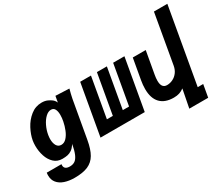

<svg xmlns="http://www.w3.org/2000/svg" viewBox="-152 -1187 2104 1804"><g transform="rotate(-30 900.0 -284.5)"><path d="M7 63Q7 45.5 9.5 32.5H169L168 44.5Q168 91 228.5 91Q261 91 283.5 75.8Q306 60.5 322.8 22.2Q339.5 -16 352 -84.5L347 -75Q327.5 -46.5 305.5 -31.2Q283.5 -16 259.5 -11Q235.5 -6 203.5 -6Q149 -6 112.8 -40.2Q76.5 -74.5 59.2 -127.8Q42 -181 42 -238.5Q42 -269.5 46.5 -295.5Q56.5 -352.5 89 -414.5Q121.5 -476.5 174.8 -519.2Q228 -562 295.5 -562Q331 -562 357.2 -550.2Q383.5 -538.5 400 -525Q420 -508.5 429 -485.5L441 -552L589 -545.5Q582.5 -522 575.8 -494.5Q569 -467 565.5 -447.5L494 -43.5Q477.5 50.5 446 104.2Q414.5 158 359.5 182Q304.5 206 214.5 206Q153 206 106.2 190Q59.5 174 33.2 141.8Q7 109.5 7 63ZM384.5 -306.5Q391.5 -342.5 391.5 -374Q391.5 -413 379 -436.5Q366.5 -460 338.5 -460Q308 -460 278.5 -432Q249 -404 227.8 -359.5Q206.5 -315 198.5 -268Q194.5 -243 194.5 -224Q194.5 -179.5 211.2 -152.2Q228 -125 260 -125Q292 -125 317.2 -152.2Q342.5 -179.5 359.2 -221Q376 -262.5 384.5 -306.5Z M1091.5 0H611.5L708.5 -550H825.5L749.5 -119H814L890 -550H998L922 -119H990L1066 -550H1188.5Z M1398 19.5Q1302 19.5 1252.2 -32.8Q1202.5 -85 1202.5 -185.5Q1202.5 -230 1211 -276.5L1250.5 -500.5H1391L1348 -259Q1341.5 -223.5 1341.5 -195.5Q1341.5 -154 1356.5 -134.2Q1371.5 -114.5 1401 -114.5Q1434.5 -114.5 1465 -129.8Q1495.5 -145 1516.5 -173.2Q1537.5 -201.5 1544.5 -239.5L1638.5 -775H1784L1639.5 46H1699L1675 181.5H1470L1508.5 -16Q1485 2 1458.5 10.8Q1432 19.5 1398 19.5Z"/></g></svg>

Font: JuliaMono Black
Style: Italic
Weight: 900
Italic angle: -9°
Monospace: yes
Designer: cormullion
Foundry: corm
Version: Version 0.057; ttfautohint (v1.8.4)